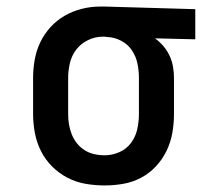

<svg xmlns="http://www.w3.org/2000/svg" viewBox="-20 -558 640 586"><path d="M299 8Q270 8 241 3Q212 -2 186 -15.5Q160 -29 139 -50Q118 -71 105 -97Q92 -123 86.5 -152Q81 -181 81 -210V-320Q81 -348 86 -376Q91 -404 103 -429Q115 -454 134 -475Q153 -496 177.5 -510Q202 -524 229.5 -531Q257 -538 285 -538Q289 -538 292.5 -538Q296 -538 300 -538L576 -530V-438L453 -441Q467 -431 478.5 -417.5Q490 -404 497.5 -388Q505 -372 508 -354.5Q511 -337 511 -320V-210Q511 -181 506 -152.5Q501 -124 488.5 -98Q476 -72 456 -50.5Q436 -29 410.5 -15.5Q385 -2 356.5 3Q328 8 299 8ZM299 -84Q322 -84 344 -93.5Q366 -103 380 -122Q394 -141 399 -164Q404 -187 404 -210V-320Q404 -342 399.5 -364Q395 -386 382.5 -404.5Q370 -423 350 -433.5Q330 -444 308 -445L300 -446Q298 -446 296.5 -446Q295 -446 293 -446Q270 -446 248.5 -435.5Q227 -425 213 -407Q199 -389 193.5 -366Q188 -343 188 -320V-210Q188 -194 190.5 -178.5Q193 -163 199 -148Q205 -133 215 -120.5Q225 -108 238.5 -99.5Q252 -91 267.5 -87.5Q283 -84 299 -84Z"/></svg>

Font: Iosevka Slab Semibold Extended
Style: Regular
Weight: 600
Width: 7
Monospace: yes
Designer: Belleve Invis
Foundry: Belleve Invis
Version: Version 11.1.0; ttfautohint (v1.8.3)